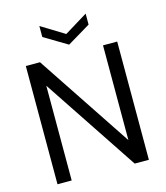

<svg xmlns="http://www.w3.org/2000/svg" viewBox="-129 -999 949 1098"><g transform="rotate(-15 345.0 -450.5)"><path d="M74 0V-700H158L531 -139V-700H615V0H531L158 -561V0ZM345 -754 208 -836V-901L345 -817L482 -901V-836Z"/></g></svg>

Font: DM Sans 18pt
Style: Regular
Weight: 400
Designer: Colophon Foundry, Jonny Pinhorn
Foundry: Colophon Foundry
Version: Version 4.004;gftools[0.9.30]